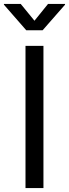

<svg xmlns="http://www.w3.org/2000/svg" viewBox="-45 -962 352 982"><path d="M177.2 -727.5V0H85.4V-727.5ZM61 -941.9 131.3 -856 200.7 -941.9H287.6V-938L172.9 -807.1H89.4L-24.9 -938V-941.9Z"/></svg>

Font: Inter 17pt
Style: Regular
Weight: 400
Version: Version 4.001;git-66647c0bb